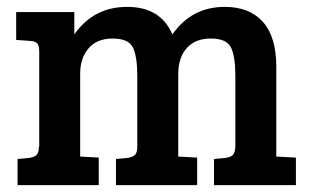

<svg xmlns="http://www.w3.org/2000/svg" viewBox="-20 -538 906 558"><path d="M27 -422V-503H196V-438Q252 -518 349.5 -518Q447 -518 481 -438Q537 -518 633 -518Q705 -518 744 -474.5Q783 -431 783 -344V-83L840 -80V0H602V-76L635 -79Q650 -81 656.5 -87.5Q663 -94 664 -111V-318Q664 -373 651.5 -399.5Q639 -426 593 -426Q547 -426 522.5 -398Q498 -370 498 -323V-83L553 -80V0H317V-76L350 -79Q365 -81 372 -87.5Q379 -94 379 -112V-318Q379 -373 366.5 -399.5Q354 -426 307.5 -426Q261 -426 237 -397Q213 -368 213 -325V-83L267 -80V0H31V-76L64 -79Q79 -81 86 -87.5Q93 -94 93 -112H94V-388Q94 -405 88.5 -411.5Q83 -418 69 -419Z"/></svg>

Font: Bree Serif
Style: Regular
Weight: 400
Designer: Veronika Burian, Jos Scaglione
Foundry: TypeTogether
Version: Version 1.001